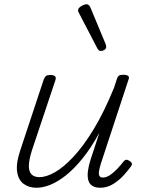

<svg xmlns="http://www.w3.org/2000/svg" viewBox="-20 -868 686 904"><path d="M152 16Q116 16 91 -2.5Q66 -21 60.5 -60.5Q55 -100 76 -162L186 -494Q191 -506 197 -510.5Q203 -515 217 -515Q233 -515 239 -509Q245 -503 241 -491L130 -159Q117 -118 116 -90Q115 -62 127.5 -48Q140 -34 166 -34Q198 -34 238.5 -57Q279 -80 325.5 -129.5Q372 -179 421 -259.5Q470 -340 517 -455L530 -495Q534 -508 540.5 -512Q547 -516 560 -516Q577 -516 583.5 -510.5Q590 -505 585 -493L456 -101Q448 -76 446 -61Q444 -46 448.5 -39Q453 -32 464 -32Q481 -32 498.5 -44Q516 -56 532.5 -73.5Q549 -91 562 -108Q569 -116 575.5 -116Q582 -116 590 -110Q600 -104 601 -97.5Q602 -91 597 -85Q585 -68 563.5 -44Q542 -20 513.5 -2Q485 16 452 16Q428 16 414 6.5Q400 -3 395.5 -20.5Q391 -38 394 -62.5Q397 -87 406 -115L448 -243Q409 -172 369 -122.5Q329 -73 290.5 -42.5Q252 -12 217 2Q182 16 152 16ZM455 -628Q451 -628 447 -630Q443 -632 439 -639L351 -808Q349 -812 348 -815Q347 -818 348 -822Q349 -829 356 -834.5Q363 -840 371.5 -844Q380 -848 388 -848Q399 -848 406 -832L478 -659Q479 -655 479.5 -652Q480 -649 480 -646Q479 -637 470.5 -632.5Q462 -628 455 -628Z"/></svg>

Font: Playwrite US Trad ExtraLight
Style: Regular
Weight: 250
Designer: Veronika Burian, José Scaglione
Foundry: TypeTogether
Version: Version 1.003